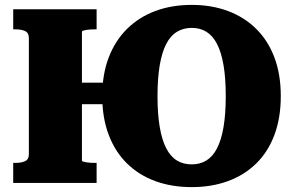

<svg xmlns="http://www.w3.org/2000/svg" viewBox="-20 -748 1207 785"><path d="M189 -410H561V-322H189ZM34 0V-82H44Q67 -82 82.5 -89Q98 -96 98 -118V-592Q98 -614 82.5 -621Q67 -628 44 -628H34V-710H375V-628H367Q359 -628 349.5 -627.5Q340 -627 332 -625.5Q324 -624 319.5 -622.5Q315 -621 315 -618V-92Q315 -89 319.5 -87.5Q324 -86 332 -84.5Q340 -83 349.5 -82.5Q359 -82 367 -82H375V0ZM764 17Q682 17 615 -7.5Q548 -32 499.5 -79.5Q451 -127 424.5 -196.5Q398 -266 398 -355Q398 -444 424.5 -513Q451 -582 499.5 -630Q548 -678 615 -703Q682 -728 764 -728Q845 -728 912 -703Q979 -678 1027.5 -630Q1076 -582 1102 -513Q1128 -444 1128 -355Q1128 -266 1102 -196.5Q1076 -127 1027.5 -79.5Q979 -32 912 -7.5Q845 17 764 17ZM764 -76Q798 -76 824 -92Q850 -108 867.5 -142Q885 -176 894 -229Q903 -282 903 -355Q903 -428 894 -481Q885 -534 867.5 -568Q850 -602 824 -618Q798 -634 764 -634Q730 -634 703.5 -618Q677 -602 659.5 -568Q642 -534 633 -481Q624 -428 624 -355Q624 -282 633 -229Q642 -176 659.5 -142Q677 -108 703 -92Q729 -76 764 -76Z"/></svg>

Font: Roboto Serif ExtraBold
Style: Regular
Weight: 800
Designer: Greg Gazdowicz
Foundry: Commercial Type
Version: Version 1.008